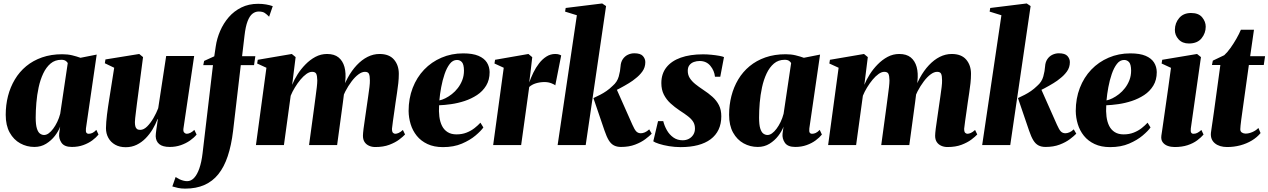

<svg xmlns="http://www.w3.org/2000/svg" viewBox="-20 -837 7320 1108"><path d="M476 -96Q474 -77.5 478.5 -71.2Q483 -65 492 -65Q502.5 -65 513 -69.8Q523.5 -74.5 536 -87.5L548.5 -60.5Q535 -43.5 512.8 -27Q490.5 -10.5 460.8 0.2Q431 11 394.5 11Q351.5 11 335 -13Q318.5 -37 321.5 -66L327 -106Q317.5 -80 296.8 -53Q276 -26 246.2 -7.5Q216.5 11 178.5 11Q134.5 11 96.8 -9.8Q59 -30.5 36 -71.8Q13 -113 13 -174.5Q13 -231 26.2 -282.8Q39.5 -334.5 65.8 -378.5Q92 -422.5 131.2 -455Q170.5 -487.5 222.8 -505.8Q275 -524 339.5 -524Q370.5 -524 396.5 -517.8Q422.5 -511.5 444.5 -503.5L538 -522ZM371 -473Q368 -479.5 359 -485.8Q350 -492 334 -492Q297.5 -492 272 -470.5Q246.5 -449 229.5 -413Q212.5 -377 203 -333Q193.5 -289 189.8 -243.5Q186 -198 186 -158.5Q186 -117.5 192.8 -95.8Q199.5 -74 210.8 -66Q222 -58 234.5 -58Q247.5 -58 260.8 -67.5Q274 -77 286.8 -94Q299.5 -111 310.2 -133.2Q321 -155.5 327.5 -180.5Z M705.5 12.5Q670 12.5 644.5 -2Q619 -16.5 605.2 -41.5Q591.5 -66.5 591.5 -97.5Q591.5 -113.5 593.2 -133.5Q595 -153.5 597.5 -175.8Q600 -198 603.5 -220.2Q607 -242.5 610 -262.5L639 -446L585 -472L588.5 -494L783.5 -525.5L805.5 -507.5L776.5 -286Q773.5 -265 770.5 -241Q767.5 -217 764.8 -194.8Q762 -172.5 760.2 -156Q758.5 -139.5 758.5 -132.5Q758.5 -118 761 -108.2Q763.5 -98.5 770 -93Q776.5 -87.5 789 -87.5Q809.5 -87.5 829.2 -107.2Q849 -127 865.8 -156Q882.5 -185 893 -212.5L939 -514H1100.5L1038.5 -94.5Q1036.5 -78.5 1043.2 -71.8Q1050 -65 1057.5 -65Q1067 -65 1078.5 -70.5Q1090 -76 1101.5 -87.5L1114.5 -60.5Q1100 -42.5 1076.5 -26Q1053 -9.5 1023.2 0.8Q993.5 11 960 11Q919 11 899.2 -5.2Q879.5 -21.5 878.5 -51Q878.5 -56.5 879.5 -67.2Q880.5 -78 882.5 -91.5Q884.5 -105 886.8 -120.2Q889 -135.5 891 -149.5H889Q878 -120 860.8 -91.2Q843.5 -62.5 820.5 -39Q797.5 -15.5 768.8 -1.5Q740 12.5 705.5 12.5Z M1225 -569Q1231.5 -614.5 1250.5 -658.5Q1269.5 -702.5 1300 -737.8Q1330.5 -773 1373 -794Q1415.5 -815 1469.5 -815Q1495 -815 1516 -811.2Q1537 -807.5 1554 -801.5L1533 -740.5Q1520.5 -753.5 1508.2 -762Q1496 -770.5 1472.5 -770.5Q1453.5 -770.5 1437 -757.8Q1420.5 -745 1408.8 -714.5Q1397 -684 1391 -631L1377 -512.5H1453.5L1446 -461H1369.5L1325 -81Q1315 2 1294.2 64.2Q1273.5 126.5 1240.2 168Q1207 209.5 1159.5 230.5Q1112 251.5 1048.5 251.5Q1025.5 251.5 1007.2 247.5Q989 243.5 974.5 239L993.5 184.5Q1003 191 1014 196.5Q1025 202 1037 205.2Q1049 208.5 1060 208.5Q1082.5 208.5 1100.2 189.5Q1118 170.5 1130.5 134.5Q1143 98.5 1149 47.5L1209 -461H1153L1158 -485.5L1216.5 -512Z M1686 -507.5 1666 -347.5Q1677.5 -376.5 1697 -407.5Q1716.5 -438.5 1742.8 -465.2Q1769 -492 1800.2 -508.8Q1831.5 -525.5 1867.5 -525.5Q1909 -525.5 1933.5 -505.8Q1958 -486 1967.8 -450.8Q1977.5 -415.5 1972.5 -368.5Q1972 -361.5 1970.8 -350.2Q1969.5 -339 1967.8 -328Q1966 -317 1964 -308.5L1946.5 -290.5Q1963 -344 1986.2 -387Q2009.5 -430 2038.8 -461Q2068 -492 2101.2 -508.8Q2134.5 -525.5 2170.5 -525.5Q2226 -525.5 2253.8 -493Q2281.5 -460.5 2281.5 -411Q2281.5 -384.5 2278.5 -357Q2275.5 -329.5 2271.2 -301.8Q2267 -274 2263 -247Q2260 -222.5 2255.5 -193.5Q2251 -164.5 2247.5 -137.8Q2244 -111 2242 -94Q2242 -76 2248 -70.5Q2254 -65 2261 -65Q2269.5 -65 2280.8 -70Q2292 -75 2305 -87L2317.5 -61Q2306 -48.5 2283.5 -31.5Q2261 -14.5 2226.8 -1.5Q2192.5 11.5 2145.5 11.5Q2126 11.5 2109.8 4.2Q2093.5 -3 2084 -17.2Q2074.5 -31.5 2074.5 -53.5Q2074.5 -66 2078 -94.5Q2081.5 -123 2086.8 -156.5Q2092 -190 2095.5 -217Q2100 -248.5 2104.5 -279Q2109 -309.5 2112 -334.2Q2115 -359 2114.5 -373.5Q2114.5 -399 2109.2 -410.8Q2104 -422.5 2086 -422.5Q2068.5 -422.5 2048.5 -407.8Q2028.5 -393 2009 -367.2Q1989.5 -341.5 1973 -309.8Q1956.5 -278 1946.5 -244L1970 -340Q1968 -320.5 1966.5 -307.2Q1965 -294 1963.2 -280.5Q1961.5 -267 1959 -247L1925.5 0H1763.5L1793 -217Q1797 -249 1801.2 -279Q1805.5 -309 1808.2 -333.8Q1811 -358.5 1811 -373Q1810.5 -399.5 1805 -411Q1799.5 -422.5 1781 -422.5Q1765.5 -422.5 1748 -410Q1730.5 -397.5 1713.5 -377Q1696.5 -356.5 1681.8 -332.2Q1667 -308 1657.5 -284.5L1618.5 0H1457L1517.5 -446L1464 -470.5L1467.5 -492L1664 -525.5Z M2769.5 -101.5Q2755.5 -81.5 2724.2 -55Q2693 -28.5 2645.8 -8.2Q2598.5 12 2536.5 12Q2484.5 12 2446.8 -5.8Q2409 -23.5 2385 -53.5Q2361 -83.5 2349.8 -120.5Q2338.5 -157.5 2338 -196.5Q2338 -268.5 2361.5 -329.5Q2385 -390.5 2427.5 -435Q2470 -479.5 2527.8 -504.2Q2585.5 -529 2653 -529Q2708 -529 2741.2 -514.8Q2774.5 -500.5 2789.8 -476.2Q2805 -452 2805.5 -421Q2805.5 -375.5 2785.5 -342.8Q2765.5 -310 2732.8 -288.5Q2700 -267 2661.2 -254.2Q2622.5 -241.5 2583.5 -236Q2544.5 -230.5 2514 -229.5Q2511.5 -194.5 2515.5 -163.8Q2519.5 -133 2531 -110.2Q2542.5 -87.5 2563.2 -74.5Q2584 -61.5 2614.5 -61.5Q2646.5 -61.5 2672.5 -71.8Q2698.5 -82 2718.5 -97.8Q2738.5 -113.5 2752.5 -129ZM2617 -491Q2593 -491 2575.5 -468.2Q2558 -445.5 2545.8 -409.8Q2533.5 -374 2526 -333.5Q2518.5 -293 2515.5 -257.5Q2531 -260.5 2549.8 -269.8Q2568.5 -279 2587.5 -293.8Q2606.5 -308.5 2622.2 -329Q2638 -349.5 2647.8 -374.8Q2657.5 -400 2657.5 -430Q2657 -465.5 2645.8 -478.2Q2634.5 -491 2617 -491Z M2826 0 2887 -446 2833.5 -470.5 2837 -492 3029.5 -525.5 3051.5 -507 3041 -416 3034 -361Q3044 -389 3058 -418Q3072 -447 3090.8 -471.2Q3109.5 -495.5 3133 -510.5Q3156.5 -525.5 3184 -525.5Q3197.5 -525.5 3206.2 -522.5Q3215 -519.5 3218.5 -517L3184.5 -344.5Q3181.5 -348.5 3163 -356Q3144.5 -363.5 3122 -363.5Q3108.5 -363.5 3095.8 -361.5Q3083 -359.5 3071.8 -356Q3060.5 -352.5 3051 -347.2Q3041.5 -342 3034 -335L2987.5 0Z M3198 0 3309 -749 3241 -770 3244.5 -791 3455 -817 3477.5 -802 3360 0ZM3563.5 11Q3540 11 3523 2.2Q3506 -6.5 3493.2 -27.2Q3480.5 -48 3468.5 -83.5L3404.5 -271Q3425 -280.5 3443.5 -290Q3462 -299.5 3479.8 -311.8Q3497.5 -324 3515.5 -341.5Q3542 -364 3550.8 -396Q3559.5 -428 3561 -453.5Q3562.5 -478.5 3574 -495.5Q3585.5 -512.5 3603.2 -521Q3621 -529.5 3640.5 -529.5Q3676 -529.5 3690 -513.8Q3704 -498 3704 -478.5Q3704 -448 3687 -424.5Q3670 -401 3646.5 -383.5Q3633.5 -372 3609.5 -357.2Q3585.5 -342.5 3556.8 -327.2Q3528 -312 3498.2 -298.8Q3468.5 -285.5 3442.5 -276.5L3534.5 -331L3629.5 -117Q3642 -88.5 3652.2 -78.2Q3662.5 -68 3678.5 -68Q3688.5 -68 3701.2 -73.2Q3714 -78.5 3726.5 -90.5L3741 -65.5Q3728 -52 3704.2 -34Q3680.5 -16 3645.2 -2.5Q3610 11 3563.5 11Z M4136.5 -394H4106Q4102.5 -429 4079.5 -457Q4056.5 -485 4017.5 -485Q4000.5 -485 3984.8 -479.5Q3969 -474 3959 -461.5Q3949 -449 3949 -428.5Q3949 -404.5 3960.8 -386.2Q3972.5 -368 3992.2 -352Q4012 -336 4037 -319.5Q4068.5 -299 4092 -277.8Q4115.5 -256.5 4129 -229.8Q4142.5 -203 4142.5 -166Q4142.5 -122.5 4126.8 -89.2Q4111 -56 4081 -33.5Q4051 -11 4007.5 0.5Q3964 12 3907.5 12Q3874 12 3840.8 6.5Q3807.5 1 3783 -7Q3758.5 -15 3750 -21.5L3777.5 -138H3807.5Q3814 -111 3828.5 -85.5Q3843 -60 3865.8 -43.8Q3888.5 -27.5 3919.5 -27.5Q3939.5 -27.5 3955.5 -36Q3971.5 -44.5 3981 -59.8Q3990.5 -75 3990.5 -95Q3990.5 -117 3981 -133Q3971.5 -149 3952 -164.5Q3932.5 -180 3902 -199.5Q3873.5 -218.5 3849.5 -240.5Q3825.5 -262.5 3811 -291Q3796.5 -319.5 3796.5 -357.5Q3796.5 -411 3825.5 -448Q3854.5 -485 3908.2 -504.2Q3962 -523.5 4037.5 -523.5Q4060 -523.5 4085.5 -521Q4111 -518.5 4131.2 -514.8Q4151.5 -511 4158 -507.5Z M4650.5 -96Q4648.5 -77.5 4653 -71.2Q4657.5 -65 4666.5 -65Q4677 -65 4687.5 -69.8Q4698 -74.5 4710.5 -87.5L4723 -60.5Q4709.5 -43.5 4687.2 -27Q4665 -10.5 4635.2 0.2Q4605.5 11 4569 11Q4526 11 4509.5 -13Q4493 -37 4496 -66L4501.5 -106Q4492 -80 4471.2 -53Q4450.5 -26 4420.8 -7.5Q4391 11 4353 11Q4309 11 4271.2 -9.8Q4233.5 -30.5 4210.5 -71.8Q4187.5 -113 4187.5 -174.5Q4187.5 -231 4200.8 -282.8Q4214 -334.5 4240.2 -378.5Q4266.5 -422.5 4305.8 -455Q4345 -487.5 4397.2 -505.8Q4449.5 -524 4514 -524Q4545 -524 4571 -517.8Q4597 -511.5 4619 -503.5L4712.5 -522ZM4545.5 -473Q4542.5 -479.5 4533.5 -485.8Q4524.5 -492 4508.5 -492Q4472 -492 4446.5 -470.5Q4421 -449 4404 -413Q4387 -377 4377.5 -333Q4368 -289 4364.2 -243.5Q4360.5 -198 4360.5 -158.5Q4360.5 -117.5 4367.2 -95.8Q4374 -74 4385.2 -66Q4396.5 -58 4409 -58Q4422 -58 4435.2 -67.5Q4448.5 -77 4461.2 -94Q4474 -111 4484.8 -133.2Q4495.5 -155.5 4502 -180.5Z M4988 -507.5 4968 -347.5Q4979.5 -376.5 4999 -407.5Q5018.5 -438.5 5044.8 -465.2Q5071 -492 5102.2 -508.8Q5133.5 -525.5 5169.5 -525.5Q5211 -525.5 5235.5 -505.8Q5260 -486 5269.8 -450.8Q5279.5 -415.5 5274.5 -368.5Q5274 -361.5 5272.8 -350.2Q5271.5 -339 5269.8 -328Q5268 -317 5266 -308.5L5248.5 -290.5Q5265 -344 5288.2 -387Q5311.5 -430 5340.8 -461Q5370 -492 5403.2 -508.8Q5436.5 -525.5 5472.5 -525.5Q5528 -525.5 5555.8 -493Q5583.5 -460.5 5583.5 -411Q5583.5 -384.5 5580.5 -357Q5577.5 -329.5 5573.2 -301.8Q5569 -274 5565 -247Q5562 -222.5 5557.5 -193.5Q5553 -164.5 5549.5 -137.8Q5546 -111 5544 -94Q5544 -76 5550 -70.5Q5556 -65 5563 -65Q5571.5 -65 5582.8 -70Q5594 -75 5607 -87L5619.5 -61Q5608 -48.5 5585.5 -31.5Q5563 -14.5 5528.8 -1.5Q5494.5 11.5 5447.5 11.5Q5428 11.5 5411.8 4.2Q5395.5 -3 5386 -17.2Q5376.5 -31.5 5376.5 -53.5Q5376.5 -66 5380 -94.5Q5383.5 -123 5388.8 -156.5Q5394 -190 5397.5 -217Q5402 -248.5 5406.5 -279Q5411 -309.5 5414 -334.2Q5417 -359 5416.5 -373.5Q5416.5 -399 5411.2 -410.8Q5406 -422.5 5388 -422.5Q5370.5 -422.5 5350.5 -407.8Q5330.5 -393 5311 -367.2Q5291.5 -341.5 5275 -309.8Q5258.5 -278 5248.5 -244L5272 -340Q5270 -320.5 5268.5 -307.2Q5267 -294 5265.2 -280.5Q5263.5 -267 5261 -247L5227.5 0H5065.5L5095 -217Q5099 -249 5103.2 -279Q5107.5 -309 5110.2 -333.8Q5113 -358.5 5113 -373Q5112.5 -399.5 5107 -411Q5101.5 -422.5 5083 -422.5Q5067.5 -422.5 5050 -410Q5032.5 -397.5 5015.5 -377Q4998.5 -356.5 4983.8 -332.2Q4969 -308 4959.5 -284.5L4920.5 0H4759L4819.5 -446L4766 -470.5L4769.5 -492L4966 -525.5Z M5648 0 5759 -749 5691 -770 5694.5 -791 5905 -817 5927.5 -802 5810 0ZM6013.5 11Q5990 11 5973 2.2Q5956 -6.5 5943.2 -27.2Q5930.5 -48 5918.5 -83.5L5854.5 -271Q5875 -280.5 5893.5 -290Q5912 -299.5 5929.8 -311.8Q5947.5 -324 5965.5 -341.5Q5992 -364 6000.8 -396Q6009.5 -428 6011 -453.5Q6012.5 -478.5 6024 -495.5Q6035.5 -512.5 6053.2 -521Q6071 -529.5 6090.5 -529.5Q6126 -529.5 6140 -513.8Q6154 -498 6154 -478.5Q6154 -448 6137 -424.5Q6120 -401 6096.5 -383.5Q6083.5 -372 6059.5 -357.2Q6035.5 -342.5 6006.8 -327.2Q5978 -312 5948.2 -298.8Q5918.5 -285.5 5892.5 -276.5L5984.5 -331L6079.5 -117Q6092 -88.5 6102.2 -78.2Q6112.5 -68 6128.5 -68Q6138.5 -68 6151.2 -73.2Q6164 -78.5 6176.5 -90.5L6191 -65.5Q6178 -52 6154.2 -34Q6130.5 -16 6095.2 -2.5Q6060 11 6013.5 11Z M6619.5 -101.5Q6605.5 -81.5 6574.2 -55Q6543 -28.5 6495.8 -8.2Q6448.5 12 6386.5 12Q6334.5 12 6296.8 -5.8Q6259 -23.5 6235 -53.5Q6211 -83.5 6199.8 -120.5Q6188.5 -157.5 6188 -196.5Q6188 -268.5 6211.5 -329.5Q6235 -390.5 6277.5 -435Q6320 -479.5 6377.8 -504.2Q6435.5 -529 6503 -529Q6558 -529 6591.2 -514.8Q6624.5 -500.5 6639.8 -476.2Q6655 -452 6655.5 -421Q6655.5 -375.5 6635.5 -342.8Q6615.5 -310 6582.8 -288.5Q6550 -267 6511.2 -254.2Q6472.5 -241.5 6433.5 -236Q6394.5 -230.5 6364 -229.5Q6361.5 -194.5 6365.5 -163.8Q6369.5 -133 6381 -110.2Q6392.5 -87.5 6413.2 -74.5Q6434 -61.5 6464.5 -61.5Q6496.5 -61.5 6522.5 -71.8Q6548.5 -82 6568.5 -97.8Q6588.5 -113.5 6602.5 -129ZM6467 -491Q6443 -491 6425.5 -468.2Q6408 -445.5 6395.8 -409.8Q6383.5 -374 6376 -333.5Q6368.5 -293 6365.5 -257.5Q6381 -260.5 6399.8 -269.8Q6418.5 -279 6437.5 -293.8Q6456.5 -308.5 6472.2 -329Q6488 -349.5 6497.8 -374.8Q6507.5 -400 6507.5 -430Q6507 -465.5 6495.8 -478.2Q6484.5 -491 6467 -491Z M6758.5 11.5Q6737.5 11.5 6719 5Q6700.5 -1.5 6689.8 -16Q6679 -30.5 6682 -54Q6683 -61.5 6686.8 -86Q6690.5 -110.5 6695.8 -148.5Q6701 -186.5 6708 -234Q6715 -281.5 6722.5 -335.5Q6730 -389.5 6737.5 -445.5L6683.5 -470.5L6687 -492L6888 -525.5L6910.5 -507.5L6852 -96Q6850 -78 6854.2 -71.5Q6858.5 -65 6867.5 -65Q6879 -65 6889.2 -70Q6899.5 -75 6913 -87L6925.5 -60.5Q6911.5 -44 6888.8 -27Q6866 -10 6833.5 0.8Q6801 11.5 6758.5 11.5ZM6841 -586Q6803 -586 6781.2 -610.2Q6759.5 -634.5 6760 -665Q6760.5 -704.5 6785 -733.2Q6809.5 -762 6853.5 -762Q6897 -762 6917.5 -737Q6938 -712 6938 -683Q6938 -645.5 6913.8 -615.8Q6889.5 -586 6841 -586Z M7149 -189.5Q7145.5 -166 7143 -146.2Q7140.5 -126.5 7139 -112.2Q7137.5 -98 7137.5 -91Q7137.5 -78 7147 -72Q7156.5 -66 7168 -66Q7186.5 -66 7207 -74.8Q7227.5 -83.5 7242 -98.5L7254.5 -69Q7234.5 -44.5 7204.2 -26.2Q7174 -8 7137.5 1.8Q7101 11.5 7061.5 11.5Q7017 11.5 6990.8 -10.2Q6964.5 -32 6968 -70.5Q6968.5 -75 6969.8 -83.2Q6971 -91.5 6973 -105.8Q6975 -120 6978.2 -141Q6981.5 -162 6985.5 -192L7022.5 -462H6974L6979 -487L7045 -518.5Q7062.5 -534.5 7080.8 -560Q7099 -585.5 7115 -613.5Q7131 -641.5 7141 -665.5H7216.5L7194.5 -512.5H7280.5L7273 -462H7187Z"/></svg>

Font: Merriweather 120pt Black
Style: Italic
Weight: 900
Italic angle: -7.8°
Version: Version 2.101